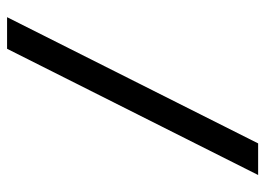

<svg xmlns="http://www.w3.org/2000/svg" viewBox="-123 -623 746 540"><g transform="rotate(-90 250.0 -353.0)"><path d="M116.7 0H27.8L382.8 -706.1H471.7Z"/></g></svg>

Font: Kay Pho Du SemiBold
Style: Regular
Weight: 600
Designer: Victor Gaultney, Khu Oo Reh
Foundry: SIL International
Version: Version 3.000